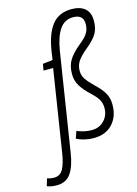

<svg xmlns="http://www.w3.org/2000/svg" viewBox="-261 -825 797 1119"><g transform="rotate(-15 137.5 -265.0)"><path d="M16 51 94 -446H36L43 -485L103 -492L110 -541Q126 -645 167.5 -697.5Q209 -750 286 -750Q337 -750 366 -725.5Q395 -701 395 -651Q395 -604 376 -573Q357 -542 313 -506Q272 -472 255.5 -447Q239 -422 239 -390Q239 -362 253.5 -340Q268 -318 303 -284Q340 -249 356.5 -219.5Q373 -190 373 -151Q373 -79 331.5 -34.5Q290 10 218 10Q190 10 163 3.5Q136 -3 115 -14L130 -57Q150 -48 173 -43Q196 -38 219 -38Q264 -38 293.5 -68.5Q323 -99 323 -144Q323 -172 311 -193.5Q299 -215 269 -243Q232 -277 211.5 -309.5Q191 -342 191 -383Q191 -433 212 -467Q233 -501 277 -537Q315 -567 329.5 -590.5Q344 -614 344 -645Q344 -675 328 -688.5Q312 -702 282 -702Q230 -702 200.5 -658Q171 -614 158 -534L65 57Q53 137 24 178.5Q-5 220 -61 220Q-94 220 -120 210L-107 166Q-85 173 -66 173Q-28 173 -10.5 140Q7 107 16 51Z"/></g></svg>

Font: Georama Condensed Light
Style: Italic
Weight: 300
Width: 3
Italic angle: -9°
Designer: Jean-Baptiste Levee
Foundry: Production Type
Version: Version 1.000